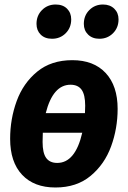

<svg xmlns="http://www.w3.org/2000/svg" viewBox="-20 -815 567 852"><path d="M502 -332Q502 -245 473 -165.5Q444 -86 382 -34.5Q320 17 226 17Q131 17 78 -39.5Q25 -96 25 -199Q25 -287 54 -366.5Q83 -446 145 -497Q207 -548 301 -548Q396 -548 449 -491Q502 -434 502 -332ZM183 -313H357Q358 -325 358 -346Q358 -395 342 -417Q326 -439 293 -439Q215 -439 183 -313ZM345 -226H170Q169 -212 169 -185Q169 -136 185 -114Q201 -92 234 -92Q314 -92 345 -226ZM142 -709Q142 -746 166.5 -770.5Q191 -795 227 -795Q259 -795 277.5 -776.5Q296 -758 296 -729Q296 -692 271.5 -667.5Q247 -643 211 -643Q179 -643 160.5 -661.5Q142 -680 142 -709ZM352 -709Q352 -746 376.5 -770.5Q401 -795 437 -795Q468 -795 487 -776.5Q506 -758 506 -729Q506 -692 481.5 -667.5Q457 -643 421 -643Q390 -643 371 -661.5Q352 -680 352 -709Z"/></svg>

Font: Fira Sans Condensed
Style: Bold Italic
Weight: 700
Width: 3
Italic angle: -8°
Designer: Carrois Corporate & Edenspiekermann AG
Foundry: Carrois Corporate GbR & Edenspiekermann AG
Version: Version 4.203